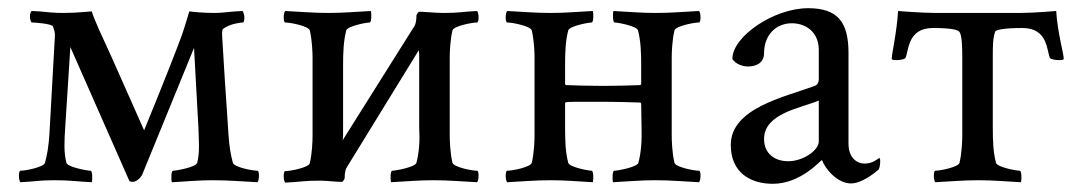

<svg xmlns="http://www.w3.org/2000/svg" viewBox="-20 -446 2666 473"><path d="M458 -328.1 468.8 -131.8C469.7 -99.6 472.7 -71.3 465.8 -44.9C462.9 -34.2 414.1 -25.4 406.2 -25.4C401.4 -25.4 401.4 -2.9 403.3 2.9C442.4 1 466.8 -2 503.9 -2C543.9 -2 574.2 1 614.3 2.9C619.1 -2 619.1 -25.4 614.3 -25.4C601.6 -25.4 556.6 -34.2 553.7 -44.9C547.9 -66.4 544.9 -85.9 543 -113.3C540 -155.3 538.1 -191.4 534.2 -244.1L527.3 -356.4C526.4 -371.1 528.3 -375 531.2 -376C545.9 -386.7 571.3 -390.6 578.1 -390.6C582 -390.6 582 -400.4 582 -405.3C582 -408.2 579.1 -416 578.1 -418.9C572.3 -418.9 566.4 -418 561.5 -418C543.9 -417 528.3 -414.1 506.8 -414.1C480.5 -414.1 452.1 -417 446.3 -418C446.3 -418 435.5 -380.9 427.7 -358.4C395.5 -271.5 335 -125 335 -125L253.9 -307.6C231.4 -356.4 212.9 -395.5 206.1 -418C202.1 -418 197.3 -417 194.3 -417C172.9 -415 154.3 -414.1 135.7 -414.1C113.3 -414.1 96.7 -416 76.2 -418C70.3 -418 63.5 -418.9 57.6 -418.9C54.7 -416 53.7 -408.2 53.7 -405.3C53.7 -400.4 55.7 -390.6 58.6 -390.6C65.4 -390.6 107.4 -387.7 110.4 -380.9C113.3 -373 116.2 -364.3 115.2 -356.4L101.6 -113.3C99.6 -85.9 96.7 -66.4 90.8 -44.9C87.9 -34.2 43 -25.4 30.3 -25.4C25.4 -25.4 25.4 -2 30.3 2.9C70.3 1 75.2 -2 115.2 -2C152.3 -2 167 1 206.1 2.9C208 -2.9 208 -25.4 203.1 -25.4C195.3 -25.4 146.5 -34.2 143.6 -44.9C136.7 -71.3 138.7 -99.6 140.6 -131.8C143.6 -184.6 149.4 -261.7 153.3 -330.1L298.8 0C300.8 1 302.7 2 306.6 2C318.4 2 329.1 -11.7 331.1 -17.6Z M824.2 -100.6C825.2 -106.4 825.2 -111.3 825.2 -116.2V-284.2C825.2 -316.4 826.2 -344.7 833 -371.1C835.9 -381.8 882.8 -390.6 890.6 -390.6C895.5 -390.6 895.5 -413.1 893.6 -418.9C854.5 -417 827.1 -414.1 790 -414.1C750 -414.1 722.7 -417 682.6 -418.9C677.7 -414.1 677.7 -390.6 682.6 -390.6C695.3 -390.6 740.2 -381.8 743.2 -371.1C749 -346.7 750 -316.4 750 -302.7V-112.3C750 -98.6 749 -68.4 743.2 -43.9C740.2 -33.2 695.3 -24.4 682.6 -24.4C677.7 -24.4 677.7 -1 682.6 3.9C722.7 2 728.5 -1 768.6 -1C778.3 -1 790 0 800.8 1C808.6 2 820.3 2 823.2 2C828.1 -2.9 829.1 -5.9 829.1 -7.8C829.1 -15.6 830.1 -27.3 834 -33.2L1011.7 -322.3C1012.7 -316.4 1012.7 -311.5 1012.7 -306.6V-131.8C1014.6 -99.6 1012.7 -71.3 1005.9 -44.9C1002.9 -34.2 954.1 -25.4 946.3 -25.4C941.4 -25.4 941.4 -2.9 943.4 2.9C982.4 1 1009.8 -2 1046.9 -2C1086.9 -2 1115.2 1 1155.3 2.9C1160.2 -2 1160.2 -25.4 1155.3 -25.4C1142.6 -25.4 1097.7 -34.2 1094.7 -44.9C1088.9 -69.3 1087.9 -99.6 1087.9 -113.3V-302.7C1087.9 -316.4 1088.9 -346.7 1094.7 -371.1C1097.7 -381.8 1142.6 -390.6 1155.3 -390.6C1160.2 -390.6 1160.2 -414.1 1155.3 -418.9C1115.2 -417 1113.3 -414.1 1073.2 -414.1C1063.5 -414.1 1044.9 -415 1034.2 -416C1026.4 -417 1014.6 -417 1011.7 -417C1006.8 -412.1 1005.9 -409.2 1005.9 -407.2C1005.9 -399.4 1004.9 -387.7 1001 -381.8Z M1372.1 -190.4C1372.1 -192.4 1373 -194.3 1375 -194.3C1380.9 -195.3 1398.4 -195.3 1465.8 -195.3C1498 -195.3 1528.3 -194.3 1556.6 -193.4C1558.6 -193.4 1559.6 -191.4 1559.6 -189.5L1560.5 -131.8C1561.5 -99.6 1559.6 -71.3 1552.7 -44.9C1549.8 -34.2 1501 -25.4 1493.2 -25.4C1488.3 -25.4 1488.3 -2.9 1490.2 2.9C1529.3 1 1556.6 -2 1593.8 -2C1633.8 -2 1662.1 1 1702.1 2.9C1707 -2 1707 -25.4 1702.1 -25.4C1689.5 -25.4 1644.5 -34.2 1641.6 -44.9C1635.7 -69.3 1634.8 -99.6 1634.8 -113.3V-302.7C1634.8 -316.4 1635.7 -346.7 1641.6 -371.1C1644.5 -381.8 1689.5 -390.6 1702.1 -390.6C1707 -390.6 1707 -414.1 1702.1 -418.9C1662.1 -417 1634.8 -414.1 1594.7 -414.1C1557.6 -414.1 1530.3 -417 1491.2 -418.9C1489.3 -413.1 1489.3 -390.6 1494.1 -390.6C1502 -390.6 1548.8 -381.8 1551.8 -371.1C1558.6 -344.7 1559.6 -316.4 1559.6 -284.2V-240.2C1559.6 -238.3 1558.6 -236.3 1556.6 -236.3C1528.3 -235.4 1495.1 -234.4 1465.8 -234.4C1433.6 -234.4 1403.3 -235.4 1375 -236.3C1373 -236.3 1372.1 -238.3 1372.1 -240.2V-284.2C1372.1 -316.4 1373 -344.7 1379.9 -371.1C1382.8 -381.8 1429.7 -390.6 1437.5 -390.6C1442.4 -390.6 1442.4 -413.1 1440.4 -418.9C1401.4 -417 1374 -414.1 1336.9 -414.1C1296.9 -414.1 1269.5 -417 1229.5 -418.9C1224.6 -414.1 1224.6 -390.6 1229.5 -390.6C1242.2 -390.6 1287.1 -381.8 1290 -371.1C1295.9 -346.7 1296.9 -316.4 1296.9 -302.7V-113.3C1296.9 -99.6 1295.9 -69.3 1290 -44.9C1287.1 -34.2 1242.2 -25.4 1229.5 -25.4C1224.6 -25.4 1224.6 -2 1229.5 2.9C1269.5 1 1296.9 -2 1336.9 -2C1374 -2 1401.4 1 1440.4 2.9C1442.4 -2.9 1442.4 -25.4 1437.5 -25.4C1429.7 -25.4 1382.8 -34.2 1379.9 -44.9C1373 -71.3 1372.1 -99.6 1372.1 -131.8Z M1921.9 -48.8C1888.7 -48.8 1862.3 -67.4 1862.3 -103.5C1862.3 -167 1953.1 -179.7 1997.1 -198.2V-97.7C1997.1 -75.2 1958 -48.8 1921.9 -48.8ZM1970.7 -425.8C1886.7 -425.8 1784.2 -356.4 1784.2 -300.8C1791 -289.1 1808.6 -282.2 1822.3 -282.2C1844.7 -282.2 1862.3 -292 1862.3 -315.4C1862.3 -359.4 1891.6 -388.7 1930.7 -388.7C1964.8 -388.7 1997.1 -367.2 1997.1 -323.2V-250C1997.1 -243.2 1994.1 -237.3 1987.3 -234.4C1913.1 -207 1780.3 -179.7 1780.3 -88.9C1780.3 -20.5 1829.1 6.8 1883.8 6.8C1953.1 6.8 2001 -50.8 2004.9 -51.8C2013.7 -28.3 2043.9 5.9 2076.2 5.9C2101.6 5.9 2130.9 -16.6 2144.5 -28.3C2147.5 -33.2 2148.4 -43 2148.4 -48.8C2148.4 -51.8 2148.4 -56.6 2145.5 -56.6C2142.6 -54.7 2129.9 -43 2110.4 -43C2085.9 -43 2070.3 -63.5 2070.3 -90.8V-315.4C2070.3 -391.6 2043.9 -425.8 1970.7 -425.8Z M2350.6 -113.3C2350.6 -99.6 2349.6 -69.3 2343.8 -44.9C2340.8 -34.2 2295.9 -25.4 2284.2 -25.4C2279.3 -25.4 2279.3 -2 2284.2 2.9C2324.2 1 2350.6 -2 2390.6 -2C2427.7 -2 2456.1 1 2495.1 2.9C2497.1 -2.9 2497.1 -25.4 2492.2 -25.4C2483.4 -25.4 2436.5 -34.2 2433.6 -44.9C2426.8 -71.3 2425.8 -99.6 2425.8 -131.8V-308.6C2425.8 -330.1 2425.8 -351.6 2431.6 -368.2C2432.6 -372.1 2451.2 -377 2499 -377C2561.5 -377 2558.6 -321.3 2566.4 -303.7C2568.4 -299.8 2580.1 -297.9 2589.8 -297.9C2595.7 -297.9 2600.6 -298.8 2600.6 -300.8C2600.6 -313.5 2585 -367.2 2582 -418.9C2582 -418.9 2527.3 -414.1 2492.2 -414.1H2285.2C2250 -414.1 2192.4 -418.9 2192.4 -418.9C2189.5 -367.2 2176.8 -313.5 2176.8 -300.8C2176.8 -298.8 2181.6 -297.9 2187.5 -297.9C2197.3 -297.9 2209 -299.8 2210.9 -303.7C2218.8 -321.3 2215.8 -377 2278.3 -377C2326.2 -377 2340.8 -372.1 2343.8 -367.2C2349.6 -359.4 2350.6 -330.1 2350.6 -306.6Z"/></svg>

Font: Crimson
Style: Roman
Weight: 400
Version: Version 0.2